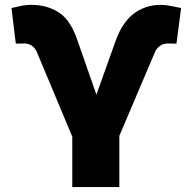

<svg xmlns="http://www.w3.org/2000/svg" viewBox="-20 -757 779 777"><path d="M272.5 0V-204.1L128.9 -546.9Q122.6 -562 109.6 -571.5Q96.7 -581.1 78.1 -581.1Q70.3 -581.1 57.6 -580.6Q44.9 -580.1 43.9 -581.1L26.4 -724.6Q41.5 -727.5 62.3 -732.4Q83 -737.3 107.4 -737.3Q169.4 -737.3 216.8 -707.5Q264.2 -677.7 292 -597.7L370.1 -374L447.3 -589.8Q474.6 -666.5 521.5 -701.9Q568.4 -737.3 629.9 -737.3Q650.4 -737.3 673.6 -732.4Q696.8 -727.5 712.9 -724.6L694.3 -581.1Q692.4 -580.1 679.4 -580.6Q666.5 -581.1 660.2 -581.1Q639.2 -581.1 626 -570.3Q612.8 -559.6 607.4 -546.9L462.9 -207V0Z"/></svg>

Font: Inter 16pt Black
Style: Regular
Weight: 900
Version: Version 4.001;git-66647c0bb